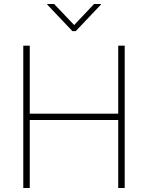

<svg xmlns="http://www.w3.org/2000/svg" viewBox="-20 -934 735 954"><path d="M95.7 -707H127.9V-369.1H567.4V-707H599.6V0H567.4V-337.9H127.9V0H95.7ZM348.6 -809.6 447.3 -914.1H481.4V-911.1L356.4 -779.3H339.8L214.8 -911.1V-914.1H249Z"/></svg>

Font: Pretendard JP Thin
Style: Regular
Weight: 100
Designer: Base glyphs from Inter by Rasmus Andersson; Hangeul glyphs from Noto Sans CJK(Source Han Sans) by Jang Soo-young and Kan
Foundry: Kil Hyung-jin
Version: Version 1.309